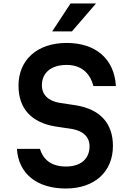

<svg xmlns="http://www.w3.org/2000/svg" viewBox="-20 -1063 740 1100"><path d="M209 -210H77C86 -68 191 17 357 17C521 17 627 -78 627 -227C627 -357 553 -438 413 -460L320 -474C256 -485 220 -521 220 -574C220 -647 274 -691 362 -691C442 -691 495 -648 515 -570H644C635 -725 529 -817 362 -817C194 -817 86 -721 86 -572C86 -441 160 -360 300 -338L393 -324C457 -313 493 -278 493 -225C493 -152 442 -109 358 -109C279 -109 229 -144 209 -210ZM279 -883H392L530 -1043H384Z"/></svg>

Font: Martian Mono Std Md
Style: Regular
Weight: 500
Monospace: yes
Designer: Roman Shamin
Foundry: Evil Martians
Version: Version 1.000